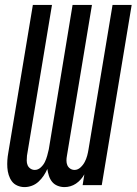

<svg xmlns="http://www.w3.org/2000/svg" viewBox="-20 -755 557 783"><path d="M80 8Q65 8 51 2Q37 -4 28.5 -15.5Q20 -27 15.5 -41.5Q11 -56 10 -71Q9 -86 10 -101.5Q11 -117 14 -133L114 -735H192L90 -120Q89 -110 89 -100Q89 -90 92.5 -81.5Q96 -73 104 -67.5Q112 -62 122 -62Q135 -62 146 -72Q157 -82 163 -94.5Q169 -107 172.5 -120Q176 -133 179 -146L276 -735H355L253 -120Q251 -110 251 -100Q251 -90 254.5 -81.5Q258 -73 266 -67.5Q274 -62 284 -62Q297 -62 308 -72Q319 -82 325.5 -94.5Q332 -107 335.5 -120Q339 -133 341 -146L439 -735H517L395 0H317L324 -44Q318 -33 309 -23Q300 -13 289.5 -6Q279 1 267 4.5Q255 8 243 8Q243 8 243 8Q243 8 243 8Q228 8 214.5 2.5Q201 -3 192.5 -13.5Q184 -24 179.5 -38Q175 -52 173 -66Q167 -52 158 -38.5Q149 -25 137 -14Q125 -3 110 2.5Q95 8 80 8Q80 8 80 8Q80 8 80 8Z"/></svg>

Font: Iosevka SS04 Oblique
Style: Regular
Weight: 400
Italic angle: -9°
Monospace: yes
Designer: Belleve Invis
Foundry: Belleve Invis
Version: Version 19.0.0; ttfautohint (v1.8.4)